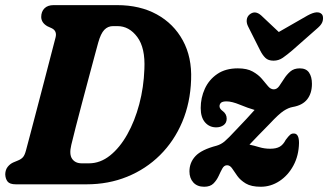

<svg xmlns="http://www.w3.org/2000/svg" viewBox="-20 -720 1282 750"><path d="M0.5 -39.5Q1 -57 10.2 -68.5Q19.5 -80 32 -85.5L50 -93Q62.5 -98 69.5 -105.8Q76.5 -113.5 81.5 -132.5Q88.5 -158 100 -202.2Q111.5 -246.5 125.5 -299.2Q139.5 -352 153.2 -405Q167 -458 178.5 -502.5Q190 -547 197 -573.5Q203.5 -599 182.5 -609.5L165 -617.5Q141.5 -631 141 -653.5Q141 -674.5 153.5 -687.2Q166 -700 189.5 -700H437.5Q526.5 -700 592.5 -663.8Q658.5 -627.5 694.2 -562Q730 -496.5 726.5 -408.5Q723.5 -318.5 691.8 -243.5Q660 -168.5 605 -114Q550 -59.5 477 -29.8Q404 0 318 0H42Q18 0 9.5 -11Q1 -22 0.5 -39.5ZM327.5 -82Q371.5 -82 409.8 -112.5Q448 -143 477.2 -195Q506.5 -247 524 -313Q541.5 -379 544 -450Q548 -533 516.2 -575.5Q484.5 -618 439 -618H421.5Q401.5 -618 387.5 -603.5Q373.5 -589 363.5 -553Q359.5 -539 349.8 -502.5Q340 -466 327 -417.5Q314 -369 300.5 -318Q287 -267 275.8 -223.5Q264.5 -180 258.5 -154Q249.5 -117 261.8 -99.5Q274 -82 299.5 -82ZM1148 -161.5Q1147 -112 1126.2 -73.5Q1105.5 -35 1071.8 -12.8Q1038 9.5 998.5 9.5Q961.5 9.5 940.2 -3.2Q919 -16 907.2 -32.5Q895.5 -49 887 -61.8Q878.5 -74.5 867 -74.5Q855.5 -74.5 848.5 -61.8Q841.5 -49 834 -32.5Q826.5 -16 813.8 -3.2Q801 9.5 777.5 9.5Q750.5 9.5 735.2 -7.2Q720 -24 720 -50.5Q720 -85 743.5 -110.2Q767 -135.5 826.5 -151Q843.5 -156 857.5 -167.8Q871.5 -179.5 902.5 -213Q926.5 -238 943.2 -256Q960 -274 974.5 -290.5Q948.5 -298 917 -311Q885.5 -324 865 -324Q849 -324 843.2 -318.5Q837.5 -313 837.5 -305Q837.5 -295.5 849.5 -286.5Q865.5 -275 865.5 -256.5Q865.5 -240 853.5 -231.2Q841.5 -222.5 824.5 -222.5Q798 -222.5 781 -242Q764 -261.5 764 -298Q764 -338 780.2 -373.5Q796.5 -409 828.8 -431Q861 -453 909 -453Q945 -453 967.2 -440.5Q989.5 -428 1003 -412Q1016.5 -396 1026.8 -383.5Q1037 -371 1049.5 -371Q1061.5 -371 1070.5 -383.5Q1079.5 -396 1089.5 -412Q1099.5 -428 1113.8 -440.5Q1128 -453 1151 -453Q1176 -453 1187.2 -436.5Q1198.5 -420 1198.5 -392.5Q1198.5 -355.5 1180 -332Q1161.5 -308.5 1123 -302Q1106.5 -299 1087.8 -286.8Q1069 -274.5 1034 -237Q1006.5 -209 988.2 -190.2Q970 -171.5 954.5 -155Q973.5 -151 993.2 -145Q1013 -139 1035.5 -139Q1059 -139 1072.8 -147Q1086.5 -155 1096 -173.5Q1107 -188.5 1113.5 -193.8Q1120 -199 1128 -198.5Q1148 -198.5 1148 -161.5ZM1122 -523.5Q1101.5 -506 1085 -494.5Q1068.5 -483 1048.5 -483Q1028 -483 1016.8 -493.8Q1005.5 -504.5 996 -523.5L949.5 -616Q942.5 -629.5 943.8 -642.2Q945 -655 955 -663.5Q976.5 -681 1000.5 -659.5L1069 -595L1181.5 -659.5Q1222.5 -682 1238 -663.5Q1243.5 -656 1241.2 -641.2Q1239 -626.5 1222.5 -612Z"/></svg>

Font: Fraunces 144pt S100
Style: Bold Italic
Weight: 700
Italic angle: -16°
Version: Version 1.000; ttfautohint (v1.8.3)